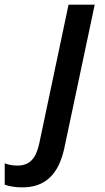

<svg xmlns="http://www.w3.org/2000/svg" viewBox="-153 -561 447 821"><path d="M-132.8 229V137.2Q-108.9 147 -78.1 147Q-51.8 147 -33.4 136.5Q-15.1 126 -2.9 104Q6.8 86.4 14.6 53.7L140.1 -541H252L122.6 69.8Q114.7 107.9 100.1 140.6Q54.2 240.2 -56.6 240.2Q-99.1 240.2 -132.8 229Z"/></svg>

Font: Viking Open Sans Light
Style: Bold Italic
Weight: 600
Italic angle: -12°
Foundry: Ascender Corporation
Version: Version 2.000